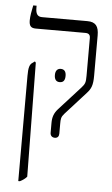

<svg xmlns="http://www.w3.org/2000/svg" viewBox="-59 -686 566 966"><g transform="rotate(5 223.5 -203.5)"><path d="M235 7C249 7 256 -2 256 -16V-66C256 -90 257 -100 272 -117L376 -232C397 -255 405 -273 405 -321V-525C405 -570 390 -592 347 -592H118C94 -592 86 -608 86 -636V-647H69C63 -619 58 -591 58 -571C58 -544 66 -532 92 -532H342C359 -532 367 -525 367 -508V-317C367 -284 364 -276 347 -257L239 -138C219 -116 212 -95 212 -66V-16C212 -2 221 7 235 7ZM71 240H79C93 233 105 225 114 214L107 -361L102 -367L91 -359C76 -350 71 -333 71 -292ZM208 -308C208 -286 217 -274 235 -274C254 -274 262 -286 262 -308C262 -328 254 -341 235 -341C217 -341 208 -328 208 -308Z"/></g></svg>

Font: Noto Serif Hebrew Condensed Light
Style: Regular
Weight: 300
Width: 3
Designer: Monotype Design Team
Foundry: Monotype Imaging Inc.
Version: Version 2.004